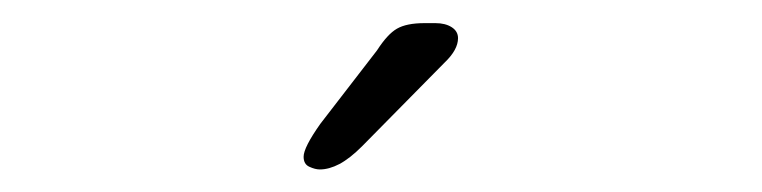

<svg xmlns="http://www.w3.org/2000/svg" viewBox="-20 -694 659 166"><path d="M256.5 -547.5Q252.5 -547.5 247.5 -549.8Q242.5 -552 242.5 -558.5Q242.5 -566.5 257 -587L306 -650.5Q315 -664.5 323.2 -669.2Q331.5 -674 347 -674H356.5Q365 -674 370.5 -670.5Q376 -667 376 -661Q376 -651 364.5 -640L293 -567.5Q282.5 -557 273.5 -552.2Q264.5 -547.5 256.5 -547.5Z"/></svg>

Font: Sono ExtraLight Monospace Light
Style: Regular
Weight: 300
Version: Version 2.112